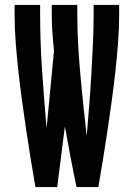

<svg xmlns="http://www.w3.org/2000/svg" viewBox="-20 -755 540 775"><path d="M377 0H289Q276 -61 264.5 -122Q253 -183 242 -245L211 0H123Q113 -58 103.5 -116Q94 -174 85.5 -232Q77 -290 69 -348Q61 -406 54.5 -464.5Q48 -523 43.5 -581.5Q39 -640 39 -698V-735H142V-698Q142 -583 150 -467.5Q158 -352 168 -237L198 -551Q194 -587 191.5 -624Q189 -661 189 -698V-735H292V-698Q292 -637 295.5 -575Q299 -513 304.5 -451.5Q310 -390 316.5 -328.5Q323 -267 330 -206Q335 -267 340 -328.5Q345 -390 348.5 -451.5Q352 -513 355 -575Q358 -637 358 -698V-735H461V-698Q461 -640 456.5 -581.5Q452 -523 445.5 -464.5Q439 -406 431 -348Q423 -290 414.5 -232Q406 -174 396.5 -116Q387 -58 377 0Z"/></svg>

Font: Iosevka Custom
Style: Bold
Weight: 700
Monospace: yes
Designer: Belleve Invis
Foundry: Belleve Invis
Version: Version 30.3.3; ttfautohint (v1.8.3)